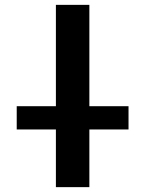

<svg xmlns="http://www.w3.org/2000/svg" viewBox="-20 -770 598 790"><path d="M48.8 -237.3V-333H210V-750H347.7V-333H508.8V-237.3H347.7V0H210V-237.3Z"/></svg>

Font: GenEi M Gothic v2 Bold
Style: Regular
Weight: 700
Version: Version 2.0